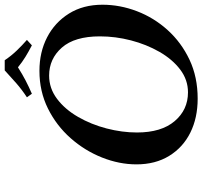

<svg xmlns="http://www.w3.org/2000/svg" viewBox="-42 -803 857 813"><g transform="rotate(-90 386.5 -396.5)"><path d="M538 -805Q556 -778 578.5 -754.5Q601 -731 624 -711L601 -690Q574 -704 552 -717.5Q530 -731 508 -749Q478 -730 452 -716.5Q426 -703 396 -690L381 -711Q413 -732 440.5 -756Q468 -780 495 -805ZM375 12Q294 12 231.5 -19Q169 -50 133 -108.5Q97 -167 97 -247Q97 -320 126 -393Q155 -466 208 -526Q261 -586 333.5 -622Q406 -658 493 -658Q572 -658 635 -625.5Q698 -593 735.5 -533Q773 -473 773 -391Q773 -317 745.5 -245Q718 -173 665.5 -115Q613 -57 540 -22.5Q467 12 375 12ZM473 -617Q419 -617 374.5 -583.5Q330 -550 298 -494.5Q266 -439 249 -373.5Q232 -308 232 -245Q232 -142 280 -85.5Q328 -29 402 -29Q455 -29 498.5 -62Q542 -95 573.5 -150Q605 -205 622 -270.5Q639 -336 639 -402Q639 -509 591.5 -563Q544 -617 473 -617Z"/></g></svg>

Font: Libertinus Serif Semibold Italic
Style: Regular
Weight: 600
Italic angle: -11.5°
Designer: Philipp H. Poll, Khaled Hosny
Foundry: Caleb Maclennan
Version: Version 7.051;RELEASE